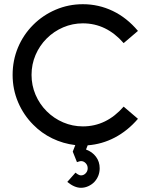

<svg xmlns="http://www.w3.org/2000/svg" viewBox="-20 -688 716 913"><path d="M568 -181 636 -123Q587 -66 526 -34Q465 -2 397 3L389 23Q419 34 436.5 57.5Q454 81 454 112Q454 150 428 178Q416 190 399.5 197.5Q383 205 365 205Q334 205 300 177L339 133Q349 141 352 142Q359 146 365 146Q378 146 387.5 136Q397 126 397 112Q397 98 387.5 88Q378 78 365 78Q360 78 346 83L326 33L338 2Q280 -5 228.5 -30Q177 -55 138 -95Q92 -141 66 -202Q40 -263 40 -332Q40 -401 65.5 -462Q91 -523 138 -570Q184 -616 245 -642Q306 -668 374 -668Q449 -668 516 -636Q583 -604 636 -541L568 -483Q486 -577 374 -577Q325 -577 280.5 -558Q236 -539 202 -505Q168 -471 149 -426.5Q130 -382 130 -332Q130 -282 149 -237.5Q168 -193 202 -159Q236 -125 280.5 -106Q325 -87 374 -87Q486 -87 568 -181Z"/></svg>

Font: Sulphur Point
Style: Bold
Weight: 700
Designer: Noponies / Dale Sattler
Foundry: Noponies
Version: Version 1.000; ttfautohint (v1.8)